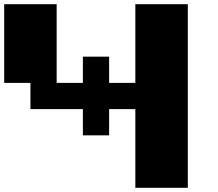

<svg xmlns="http://www.w3.org/2000/svg" viewBox="-20 -1020 1040 915"><path d="M875 -1000V-125H625V-500H500V-375H375V-500H125V-625H0V-1000H250V-625H375V-750H500V-625H625V-1000Z"/></svg>

Font: Press Start 2P
Style: Regular
Weight: 400
Designer: CodeMan38
Foundry: CodeMan38
Version: Version 3.000